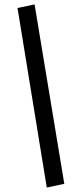

<svg xmlns="http://www.w3.org/2000/svg" viewBox="-20 -777 337 866"><path d="M191 69 59 -741 136 -757 270 52Z"/></svg>

Font: Nunito Sans 12pt ExtraLight 12pt SemiBold
Style: Italic
Weight: 600
Italic angle: -9°
Version: Version 3.101;gftools[0.9.27]